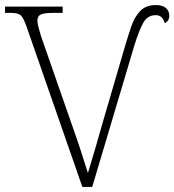

<svg xmlns="http://www.w3.org/2000/svg" viewBox="-20 -740 690 760"><path d="M85 -635Q73 -669 62.5 -679Q52 -689 23 -689H0V-714H228V-689H191Q157 -689 142.5 -683Q128 -677 128 -658Q128 -647 133 -630Q138 -613 142 -598L264 -248Q286 -186 300.5 -141.5Q315 -97 328 -55Q342 -101 356 -148.5Q370 -196 383 -243L476 -561Q487 -598 499.5 -635Q512 -672 534.5 -696Q557 -720 597 -720Q623 -720 636.5 -708.5Q650 -697 650 -678Q650 -657 632 -648Q629 -662 620 -671Q611 -680 597 -680Q564 -680 547.5 -650.5Q531 -621 513 -564L345 0H306Z"/></svg>

Font: Noto Serif ExtraLight
Style: Regular
Weight: 200
Designer: Monotype Design Team
Foundry: Monotype Imaging Inc.
Version: Version 2.015; ttfautohint (v1.8.4.7-5d5b)